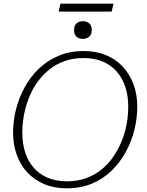

<svg xmlns="http://www.w3.org/2000/svg" viewBox="-20 -1005 796 1042"><path d="M342 17Q274 17 220.5 -5.5Q167 -28 129 -68.5Q91 -109 71 -164.5Q51 -220 51 -285Q51 -347 66.5 -410Q82 -473 113 -530Q144 -587 190 -631.5Q236 -676 297.5 -702Q359 -728 435 -728Q502 -728 556 -705.5Q610 -683 647.5 -642Q685 -601 705 -546Q725 -491 725 -426Q725 -364 709.5 -301Q694 -238 663 -181Q632 -124 586 -79Q540 -34 479 -8.5Q418 17 342 17ZM433 -690Q377 -690 330.5 -673.5Q284 -657 247 -627Q210 -597 182.5 -558.5Q155 -520 137 -474Q125 -444 117 -412.5Q109 -381 105 -348.5Q101 -316 101 -285Q101 -227 116.5 -178.5Q132 -130 162.5 -95Q193 -60 238.5 -40.5Q284 -21 344 -21Q399 -21 445.5 -37.5Q492 -54 529 -83.5Q566 -113 593.5 -152.5Q621 -192 639 -236Q652 -266 660 -298Q668 -330 672 -362Q676 -394 676 -426Q676 -484 660.5 -532Q645 -580 614.5 -615.5Q584 -651 538.5 -670.5Q493 -690 433 -690ZM430 -794Q450 -794 464 -805.5Q478 -817 478 -842Q478 -867 464 -878.5Q450 -890 430 -890Q409 -890 395.5 -878.5Q382 -867 382 -842Q382 -817 395.5 -805.5Q409 -794 430 -794ZM308 -985H596L586 -942H298Z"/></svg>

Font: Roboto Serif 20pt Thin
Style: Italic
Weight: 250
Italic angle: -10°
Version: Version 1.007